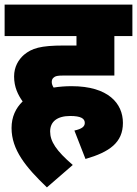

<svg xmlns="http://www.w3.org/2000/svg" viewBox="-20 -642 593 831"><path d="M302 -77 350 46C454 16 512 -25 512 -110C512 -194 449 -269 290 -269C263 -269 237 -267 212 -263C207 -271 204 -279 204 -287C204 -296 207 -302 212 -306C219 -313 230 -315 252 -315H475V-486H553V-622H0V-486H311V-445H256C155 -445 118 -433 84 -405C60 -384 41 -353 41 -311C41 -265 58 -231 78 -203C48 -174 30 -136 30 -88C30 6 91 81 183 169L295 72C223 10 197 -30 197 -73C197 -116 228 -140 284 -140C330 -140 347 -129 347 -110C347 -94 334 -84 302 -77Z"/></svg>

Font: Noto Sans SemiCondensed Black
Style: Italic
Weight: 900
Width: 4
Italic angle: -12°
Designer: Monotype Design Team
Foundry: Monotype Imaging Inc.
Version: Version 2.013